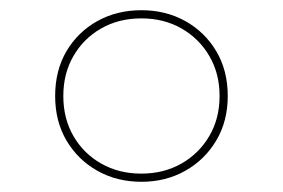

<svg xmlns="http://www.w3.org/2000/svg" viewBox="-20 -860 554 376"><path d="M257 -504Q209 -504 170.8 -525.5Q132.5 -547 110.2 -584.8Q88 -622.5 88 -672Q88 -722 110.2 -759.8Q132.5 -797.5 170.8 -818.8Q209 -840 257 -840Q304.5 -840 342.8 -818.8Q381 -797.5 403.5 -759.8Q426 -722 426 -672Q426 -622.5 403.5 -584.8Q381 -547 342.8 -525.5Q304.5 -504 257 -504ZM256.5 -520Q301 -520 335.5 -539.8Q370 -559.5 390 -593.8Q410 -628 410 -672Q410 -716 390 -750.2Q370 -784.5 335.5 -804.2Q301 -824 257 -824Q212.5 -824 178 -804.2Q143.5 -784.5 123.8 -750.2Q104 -716 104 -672Q104 -627.5 124 -593.2Q144 -559 178.5 -539.5Q213 -520 256.5 -520Z"/></svg>

Font: Spartan Thin Thin
Style: Regular
Weight: 250
Version: Version 1.004